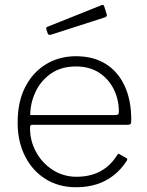

<svg xmlns="http://www.w3.org/2000/svg" viewBox="-20 -776 618 806"><path d="M106 -238Q106 -184 132 -137Q158 -90 202.5 -62Q247 -34 301 -34Q359 -34 401.5 -57Q444 -80 472 -125Q475 -130 477.5 -130.5Q480 -131 483 -128L511 -112Q517 -108 512 -101Q488 -64 456.5 -39.5Q425 -15 386 -2.5Q347 10 299 10Q227 10 172 -24Q117 -58 85.5 -119.5Q54 -181 54 -261Q54 -349 86 -411Q118 -473 173.5 -506.5Q229 -540 299 -540Q371 -540 422.5 -508.5Q474 -477 502.5 -417Q531 -357 531 -273Q531 -266 530 -259.5Q529 -253 517 -252H113Q109 -252 107.5 -248Q106 -244 106 -238ZM462 -293Q473 -293 476 -296Q479 -299 479 -307Q479 -359 457 -402.5Q435 -446 395 -471.5Q355 -497 299 -497Q236 -497 193 -466.5Q150 -436 128.5 -389Q107 -342 107 -293ZM417 -751 428 -716Q431 -707 420 -703L193 -630Q188 -629 185.5 -630Q183 -631 180 -636L175 -652Q172 -661 178 -663L408 -755Q414 -757 417 -751Z"/></svg>

Font: Libre Franklin ExtraLight
Style: Regular
Weight: 250
Designer: Pablo Impallari, Rodrigo Fuenzalida, Nhung Nguyen
Foundry: Impallari Type
Version: Version 3.000